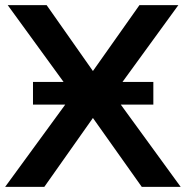

<svg xmlns="http://www.w3.org/2000/svg" viewBox="-21 -725 721 745"><path d="M-1 0 281 -386V-331L9 -705H160L356 -426H323L520 -705H671L399 -331V-386L680 0H529L322 -292H357L151 0ZM107 -319V-407H574V-319Z"/></svg>

Font: Nunito Sans 11pt
Style: Bold
Weight: 700
Version: Version 3.101;gftools[0.9.27]